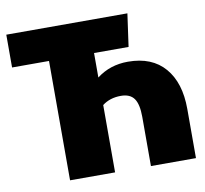

<svg xmlns="http://www.w3.org/2000/svg" viewBox="-78 -781 925 865"><g transform="rotate(-10 385.0 -348.0)"><path d="M750 -225V0H544V-225Q544 -283 525.5 -309Q507 -335 465 -335Q415 -335 380 -308V0H174V-546H5V-696H559L538 -546H380V-434Q441 -481 523 -481Q633 -481 691.5 -413Q750 -345 750 -225Z"/></g></svg>

Font: Fira Sans Black
Style: Regular
Weight: 900
Designer: Carrois Corporate & Edenspiekermann AG
Foundry: Carrois Corporate GbR & Edenspiekermann AG
Version: Version 4.203